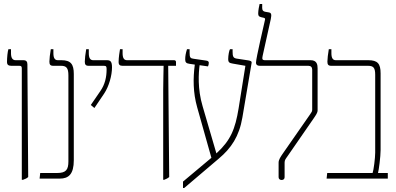

<svg xmlns="http://www.w3.org/2000/svg" viewBox="-20 -893 1980 960"><path d="M89 6H95C107 2 115 -2 121 -8L117 -571C117 -584 112 -592 97 -592H58C43 -592 35 -603 35 -627V-647H22C18 -635 15 -606 15 -582C15 -570 22 -564 36 -564H77C87 -564 89 -560 89 -550Z M178 0H279C323 0 349 -22 349 -92V-523C349 -572 334 -592 287 -592H269C254 -592 247 -603 247 -627V-647H234C230 -625 227 -597 227 -585C227 -571 231 -564 246 -564H285C312 -564 322 -553 322 -516V-86C322 -44 310 -28 265 -28H181Z M452 -353 500 -424C525 -461 540 -516 540 -556C540 -586 532 -592 514 -592H446C431 -592 424 -603 424 -627V-647H411C407 -625 404 -597 404 -585C404 -571 408 -564 423 -564H500C512 -564 513 -559 513 -546C513 -508 505 -471 482 -438L434 -368Z M796 6H801C811 2 820 -2 826 -8L821 -564H860V-583C860 -589 856 -592 850 -592H615C600 -592 593 -603 593 -627V-647H580C578 -635 573 -606 573 -582C573 -570 579 -564 592 -564H798V-563C798 -530 796 -502 796 -444Z M895 47H901L1074 -100C1136 -152 1176 -211 1192 -306L1238 -578C1240 -587 1232 -589 1222 -591L1163 -600C1146 -603 1143 -611 1143 -635V-647H1130C1126 -642 1121 -616 1121 -598C1121 -580 1128 -578 1144 -575L1207 -564L1173 -351C1156 -248 1134 -192 1062 -126L993 -362C967 -449 973 -529 978 -567L1020 -561C1022 -566 1024 -571 1024 -579C1024 -585 1020 -589 1011 -590L949 -599C932 -601 928 -605 928 -629V-647H915C909 -628 906 -613 906 -596C906 -582 911 -576 927 -574L954 -570C945 -501 945 -430 966 -356L1037 -104L895 15Z M1388 7C1398 7 1403 1 1403 -7V-80C1403 -93 1408 -98 1417 -111L1549 -302C1559 -317 1568 -329 1568 -341V-551C1568 -569 1565 -592 1533 -592H1305C1291 -592 1290 -598 1293 -613L1334 -798C1339 -822 1336 -829 1324 -831L1307 -834C1289 -837 1291 -850 1291 -862V-873H1278C1276 -865 1271 -841 1271 -826C1271 -813 1275 -810 1286 -807L1299 -804C1306 -802 1306 -799 1305 -794C1300 -770 1260 -602 1260 -580C1260 -566 1271 -564 1280 -564H1522C1534 -564 1541 -557 1541 -545V-345C1541 -336 1538 -332 1531 -322L1396 -128C1383 -109 1373 -95 1373 -80V-7C1373 1 1379 7 1388 7Z M1613 0H1919V-28H1870C1874 -41 1883 -110 1883 -143V-526C1883 -575 1868 -592 1821 -592H1659C1644 -592 1637 -603 1637 -627V-647H1624C1620 -625 1617 -597 1617 -585C1617 -571 1621 -564 1636 -564H1819C1846 -564 1856 -556 1856 -519V-130C1856 -102 1848 -41 1843 -28H1616Z"/></svg>

Font: Noto Serif Hebrew ExtraCondensed Thin
Style: Regular
Weight: 100
Width: 2
Designer: Monotype Design Team
Foundry: Monotype Imaging Inc.
Version: Version 2.004